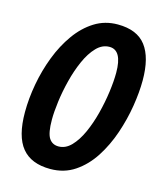

<svg xmlns="http://www.w3.org/2000/svg" viewBox="-110 -806 757 898"><g transform="rotate(15 268.0 -357.5)"><path d="M217.8 9.8Q125 9.8 80.1 -45.2Q35.2 -100.1 35.2 -216.8Q35.2 -282.7 48.1 -353.5Q61 -424.3 86.4 -490.5Q111.8 -556.6 149.7 -609.6Q187.5 -662.6 237.3 -693.8Q287.1 -725.1 349.1 -725.1Q442.9 -725.1 485.8 -668.9Q528.8 -612.8 528.8 -502Q528.8 -445.3 517.8 -377Q506.8 -308.6 483.6 -240.5Q460.4 -172.4 423.8 -115.7Q387.2 -59.1 335.9 -24.7Q284.7 9.8 217.8 9.8ZM228 -102.1Q261.7 -102.1 289.1 -130.4Q316.4 -158.7 337.2 -204.6Q357.9 -250.5 371.8 -304.7Q385.7 -358.9 392.8 -411.6Q399.9 -464.4 399.9 -504.9Q399.9 -613.8 338.9 -613.8Q303.7 -613.8 275.9 -584.7Q248 -555.7 227.3 -509Q206.5 -462.4 192.9 -408.4Q179.2 -354.5 172.6 -303.5Q166 -252.4 166 -215.8Q166 -151.4 181.6 -126.7Q197.3 -102.1 228 -102.1Z"/></g></svg>

Font: Open Sans Condensed
Style: Bold Italic
Weight: 700
Width: 3
Italic angle: -12°
Designer: Monotype Design Team
Foundry: Monotype Imaging Inc.
Version: Version 3.003; ttfautohint (v1.8.4)